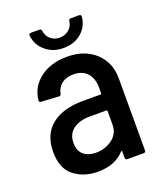

<svg xmlns="http://www.w3.org/2000/svg" viewBox="-128 -756 721 849"><g transform="rotate(-20 233.0 -331.5)"><path d="M414 -349V-10Q414 0 404 0H328Q318 0 318 -10V-40Q318 -42 316.5 -42.5Q315 -43 313 -41Q268 8 187 8Q122 8 76 -27.5Q30 -63 30 -142Q30 -224 83.5 -266.5Q137 -309 229 -309H314Q318 -309 318 -313V-341Q318 -384 295 -409Q272 -434 230 -434Q197 -434 175.5 -417.5Q154 -401 149 -373Q148 -364 138 -364L56 -369Q52 -369 49 -371.5Q46 -374 47 -378Q53 -440 103.5 -478.5Q154 -517 230 -517Q313 -517 363.5 -470.5Q414 -424 414 -349ZM318 -166V-230Q318 -234 314 -234H236Q187 -234 157.5 -212Q128 -190 128 -148Q128 -111 150 -92.5Q172 -74 208 -74Q252 -74 285 -99Q318 -124 318 -166ZM108 -661Q108 -671 118 -671H157Q167 -671 168 -661Q171 -637 188.5 -622Q206 -607 231 -607Q256 -607 274 -622Q292 -637 295 -661Q296 -671 306 -671H344Q354 -671 354 -662Q350 -616 316 -587Q282 -558 231 -558Q182 -558 147.5 -587Q113 -616 108 -661Z"/></g></svg>

Font: Barlow Semi Condensed Medium
Style: Regular
Weight: 500
Width: 4
Designer: Jeremy Tribby
Foundry: Tribby Type
Version: Version 1.422; ttfautohint (v1.8)